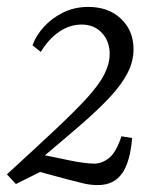

<svg xmlns="http://www.w3.org/2000/svg" viewBox="-29 -527 453 555"><path d="M17 5 -9 -23Q75 -100 132 -153.5Q189 -207 223.5 -245Q258 -283 273 -313Q288 -343 288 -371Q288 -408 265.5 -432Q243 -456 207 -456Q173 -456 142.5 -435.5Q112 -415 89 -377L65 -396Q75 -424 97.5 -449Q120 -474 153 -490.5Q186 -507 226 -507Q285 -507 321 -472.5Q357 -438 357 -385Q357 -350 340 -316.5Q323 -283 288.5 -246Q254 -209 202.5 -164.5Q151 -120 83 -63L101 -37ZM254 8Q230 8 207.5 2Q185 -4 168 -8L49 -40L82 -82L169 -64Q187 -60 208.5 -57Q230 -54 243 -54Q266 -54 286.5 -70.5Q307 -87 322 -133L353 -128Q347 -57 323 -24.5Q299 8 254 8Z"/></svg>

Font: Yrsa Light
Style: Italic
Weight: 300
Italic angle: -7.10001°
Designer: Anna Giedrys (Yrsa+Rasa design), David Brezina (Yrsa art-direction, Rasa art-direction, design)
Foundry: Rosetta Type Foundry
Version: Version 2.004